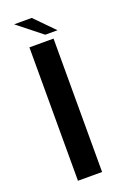

<svg xmlns="http://www.w3.org/2000/svg" viewBox="-138 -752 533 800"><g transform="rotate(-20 128.0 -352.0)"><path d="M62.5 0H169.5V-591.5H62.5ZM142.5 -618.5H197L113.5 -703.5H35.5Z"/></g></svg>

Font: Anybody SemiExpanded
Style: Regular
Weight: 400
Width: 6
Designer: Tyler Finck
Foundry: Etcetera Type Company
Version: Version 1.113;gftools[0.9.25]